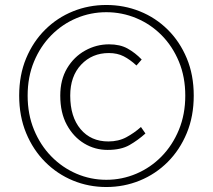

<svg xmlns="http://www.w3.org/2000/svg" viewBox="-20 -738 855 771"><path d="M407 13Q336 13 273 -13Q210 -39 161.5 -87.5Q113 -136 85 -203.5Q57 -271 57 -354Q57 -437 85 -504Q113 -571 161.5 -619Q210 -667 273 -692.5Q336 -718 407 -718Q478 -718 541.5 -692.5Q605 -667 653.5 -619Q702 -571 730 -504Q758 -437 758 -354Q758 -271 730 -203.5Q702 -136 653.5 -87.5Q605 -39 541.5 -13Q478 13 407 13ZM407 -16Q470 -16 527.5 -40.5Q585 -65 629 -110Q673 -155 698.5 -217Q724 -279 724 -354Q724 -429 698.5 -490.5Q673 -552 629 -596.5Q585 -641 527.5 -665Q470 -689 407 -689Q344 -689 287 -665Q230 -641 186 -596.5Q142 -552 116.5 -490.5Q91 -429 91 -354Q91 -279 116.5 -217Q142 -155 186 -110Q230 -65 287 -40.5Q344 -16 407 -16ZM412 -136Q361 -136 318 -162Q275 -188 248.5 -236.5Q222 -285 222 -354Q222 -418 249.5 -464Q277 -510 322 -535Q367 -560 418 -560Q462 -560 492.5 -543Q523 -526 549 -499L528 -475Q502 -499 476.5 -512Q451 -525 417 -525Q350 -525 306 -478.5Q262 -432 262 -354Q262 -269 303.5 -219.5Q345 -170 415 -170Q456 -170 487.5 -187Q519 -204 546 -228L564 -202Q534 -175 500 -155.5Q466 -136 412 -136Z"/></svg>

Font: Noto Sans SC Thin
Style: Regular
Weight: 100
Designer: Ryoko NISHIZUKA 西塚涼子 (kana, bopomofo & ideographs); Paul D. Hunt (Latin, Greek & Cyrillic); Sandoll Communications 산돌커뮤니
Foundry: Adobe
Version: Version 2.004-H2;hotconv 1.0.118;makeotfexe 2.5.65603